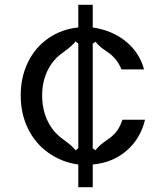

<svg xmlns="http://www.w3.org/2000/svg" viewBox="-20 -675 680 797"><path d="M305 8Q235 -2 180.5 -41Q126 -80 96 -141.5Q66 -203 66 -279Q66 -355 96 -416.5Q126 -478 180.5 -516Q235 -554 305 -561V-655H365V-561Q446 -549 502.5 -503Q559 -457 578 -387H484Q469 -426 435 -453Q428 -458 410 -470.5Q392 -483 376 -502L365 -493V-60L376 -51Q392 -71 410.5 -84Q429 -97 437 -103Q474 -131 488 -178H582Q563 -99 505.5 -49.5Q448 0 365 8V102H305ZM305 -60V-494L294 -503Q276 -482 248 -462L231 -449Q195 -421 175 -377Q155 -333 155 -279Q155 -222 176 -176.5Q197 -131 235 -102Q242 -96 260 -83Q278 -70 294 -51Z"/></svg>

Font: Open Sauce Sans
Style: Regular
Weight: 400
Designer: Alfredo Marco Pradil
Foundry: Creative Sauce Fz LLC
Version: Version 1.477